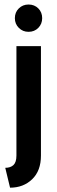

<svg xmlns="http://www.w3.org/2000/svg" viewBox="-20 -623 254 859"><path d="M25 216.7 3.5 127.8Q27.1 127.8 40.3 115.3Q53.5 102.8 53.5 72.9V-416.7H163.2V72.9Q163.2 141 124 178.8Q84.7 216.7 25 216.7ZM107.6 -480.6Q81.9 -480.6 64.2 -498.3Q46.5 -516 46.5 -541.7Q46.5 -568.1 64.2 -585.4Q81.9 -602.8 107.6 -602.8Q134 -602.8 151.4 -585.4Q168.7 -568.1 168.7 -541.7Q168.7 -516 151.4 -498.3Q134 -480.6 107.6 -480.6Z"/></svg>

Font: Afacad SemiBold
Style: Regular
Weight: 600
Designer: Kristian Moeller
Foundry: Dicotype
Version: Version 1.000